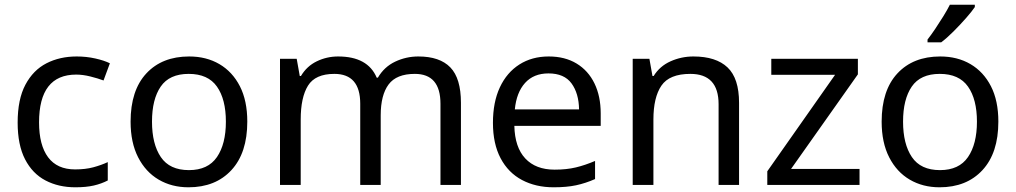

<svg xmlns="http://www.w3.org/2000/svg" viewBox="-20 -786 4317 816"><path d="M300 10Q229 10 173.5 -19Q118 -48 86.5 -109Q55 -170 55 -265Q55 -364 88 -426Q121 -488 177.5 -517Q234 -546 306 -546Q347 -546 385 -537.5Q423 -529 447 -517L420 -444Q396 -453 364 -461Q332 -469 304 -469Q146 -469 146 -266Q146 -169 184.5 -117.5Q223 -66 299 -66Q343 -66 376.5 -75Q410 -84 438 -97V-19Q411 -5 378.5 2.5Q346 10 300 10Z M1031 -269Q1031 -136 963.5 -63Q896 10 781 10Q710 10 654.5 -22.5Q599 -55 567 -117.5Q535 -180 535 -269Q535 -402 602 -474Q669 -546 784 -546Q857 -546 912.5 -513.5Q968 -481 999.5 -419.5Q1031 -358 1031 -269ZM626 -269Q626 -174 663.5 -118.5Q701 -63 783 -63Q864 -63 902 -118.5Q940 -174 940 -269Q940 -364 902 -418Q864 -472 782 -472Q700 -472 663 -418Q626 -364 626 -269Z M1758 -546Q1849 -546 1894 -499.5Q1939 -453 1939 -349V0H1852V-345Q1852 -472 1743 -472Q1665 -472 1631.5 -427Q1598 -382 1598 -296V0H1511V-345Q1511 -472 1401 -472Q1320 -472 1289 -422Q1258 -372 1258 -278V0H1170V-536H1241L1254 -463H1259Q1284 -505 1326.5 -525.5Q1369 -546 1417 -546Q1543 -546 1581 -456H1586Q1613 -502 1659.5 -524Q1706 -546 1758 -546Z M2312 -546Q2381 -546 2430.5 -516Q2480 -486 2506.5 -431.5Q2533 -377 2533 -304V-251H2166Q2168 -160 2212.5 -112.5Q2257 -65 2337 -65Q2388 -65 2427.5 -74.5Q2467 -84 2509 -102V-25Q2468 -7 2428 1.5Q2388 10 2333 10Q2257 10 2198.5 -21Q2140 -52 2107.5 -113.5Q2075 -175 2075 -264Q2075 -352 2104.5 -415Q2134 -478 2187.5 -512Q2241 -546 2312 -546ZM2311 -474Q2248 -474 2211.5 -433.5Q2175 -393 2168 -321H2441Q2440 -389 2409 -431.5Q2378 -474 2311 -474Z M2927 -546Q3023 -546 3072 -499.5Q3121 -453 3121 -349V0H3034V-343Q3034 -472 2914 -472Q2825 -472 2791 -422Q2757 -372 2757 -278V0H2669V-536H2740L2753 -463H2758Q2784 -505 2830 -525.5Q2876 -546 2927 -546Z M3633 0H3241V-58L3529 -468H3258V-536H3626V-470L3342 -68H3633Z M4223 -269Q4223 -136 4155.5 -63Q4088 10 3973 10Q3902 10 3846.5 -22.5Q3791 -55 3759 -117.5Q3727 -180 3727 -269Q3727 -402 3794 -474Q3861 -546 3976 -546Q4049 -546 4104.5 -513.5Q4160 -481 4191.5 -419.5Q4223 -358 4223 -269ZM3818 -269Q3818 -174 3855.5 -118.5Q3893 -63 3975 -63Q4056 -63 4094 -118.5Q4132 -174 4132 -269Q4132 -364 4094 -418Q4056 -472 3974 -472Q3892 -472 3855 -418Q3818 -364 3818 -269ZM4123 -756Q4111 -738 4086 -709.5Q4061 -681 4032.5 -652.5Q4004 -624 3980 -606H3922V-618Q3937 -637 3954.5 -663Q3972 -689 3989 -716.5Q4006 -744 4017 -766H4123Z"/></svg>

Font: Noto Sans Hebrew Droid
Style: Regular
Weight: 400
Designer: Monotype Design Team
Foundry: Monotype Imaging Inc.
Version: Version 1.100